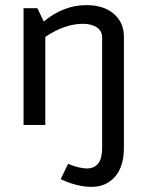

<svg xmlns="http://www.w3.org/2000/svg" viewBox="-20 -488 572 750"><path d="M464 -345V89Q464 163 429 202.5Q394 242 338 242Q282 242 217 212L246 152Q290 170 319 170Q379 170 379 90V-341Q379 -367 358.5 -381Q338 -395 304 -395Q233 -395 157 -344V0H72V-456H126L151 -404Q228 -468 318 -468Q385 -468 424.5 -434Q464 -400 464 -345Z"/></svg>

Font: Average Sans
Style: Regular
Weight: 400
Designer: Eduardo Rodriguez Tunni
Foundry: Eduardo Rodriguez Tunni
Version: Version 1.002